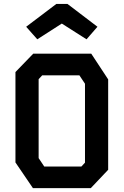

<svg xmlns="http://www.w3.org/2000/svg" viewBox="-20 -974 640 994"><path d="M152 -696 60 -601V-133L150.5 0H450L540 -95V-563L452.5 -696ZM180 -155.5V-564L198.5 -584H391L420 -540.5V-132L401.5 -112H209ZM329.5 -953.5 484.5 -835.5 428 -770.5 300 -852 173 -770.5 115.5 -835.5 271.5 -953.5Z"/></svg>

Font: Kode
Style: Regular
Weight: 400
Monospace: yes
Designer: Isa Ozler
Foundry: Kadena LLC
Version: Version 1.000;gftools[0.9.28]